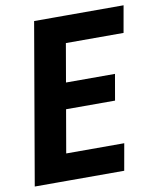

<svg xmlns="http://www.w3.org/2000/svg" viewBox="-81 -774 685 837"><g transform="rotate(-10 261.5 -355.5)"><path d="M421.9 -118.2 400.9 0H101.1L121.1 -118.2ZM267.6 -710.9 144.5 0H4.9L127.4 -710.9ZM434.6 -422.9 414.6 -308.1H154.3L173.8 -422.9ZM523.4 -710.9 502.4 -592.3H203.1L224.1 -710.9Z"/></g></svg>

Font: Roboto Condensed
Style: Bold Italic
Weight: 700
Italic angle: -12°
Designer: Christian Robertson
Foundry: Google
Version: Version 3.0